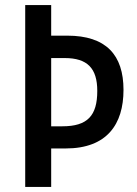

<svg xmlns="http://www.w3.org/2000/svg" viewBox="-20 -734 539 754"><path d="M465 -381C465 -518 397 -594 244 -594H181V-714H79V0H181V-151H238C400 -151 465 -246 465 -381ZM225 -238H181V-506H234C323 -506 362 -466 362 -377C362 -280 324 -238 225 -238Z"/></svg>

Font: Noto Sans Sinhala UI Condensed Medium
Style: Regular
Weight: 500
Width: 3
Designer: Jelle Bosma - Monotype Design Team
Foundry: Monotype Imaging Inc.
Version: Version 2.006